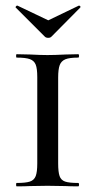

<svg xmlns="http://www.w3.org/2000/svg" viewBox="-20 -660 336 680"><path d="M257 -12Q260 -12 260 -6Q260 0 257 0Q228 0 212 -1L148 -2L86 -1Q69 0 39 0Q37 0 37 -6Q37 -12 39 -12Q71 -12 86 -17Q101 -22 106.5 -36.5Q112 -51 112 -81V-387Q112 -417 106.5 -431Q101 -445 86 -450.5Q71 -456 39 -456Q37 -456 37 -462Q37 -468 39 -468L86 -467Q124 -465 148 -465Q173 -465 213 -467L257 -468Q260 -468 260 -462Q260 -456 257 -456Q226 -456 211.5 -450Q197 -444 191.5 -429.5Q186 -415 186 -385V-81Q186 -51 191 -36.5Q196 -22 210.5 -17Q225 -12 257 -12ZM35 -634Q35 -636 37.5 -638.5Q40 -641 42 -640L151 -588L259 -640H260Q263 -640 264.5 -637.5Q266 -635 264 -633L162 -530Q158 -526 151 -526Q143 -526 139 -530L36 -633Q36 -633 35.5 -633.5Q35 -634 35 -634Z"/></svg>

Font: Cormorant Unicase Medium
Style: Regular
Weight: 500
Designer: Christian Thalmann (Catharsis Fonts)
Foundry: Catharsis Fonts
Version: Version 4.000